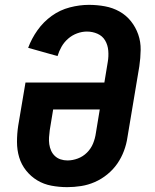

<svg xmlns="http://www.w3.org/2000/svg" viewBox="-20 -763 640 791"><path d="M257 8Q224 8 192 2Q160 -4 133.5 -20Q107 -36 87.5 -60.5Q68 -85 59 -115Q50 -145 50 -178.5Q50 -212 55 -245L85 -423H410L424 -508Q428 -531 426 -554.5Q424 -578 413 -596.5Q402 -615 381.5 -624Q361 -633 338 -633Q318 -633 297.5 -625.5Q277 -618 260.5 -603.5Q244 -589 233.5 -570.5Q223 -552 217 -532L96 -566Q110 -604 134.5 -638.5Q159 -673 193 -697.5Q227 -722 267.5 -732.5Q308 -743 346 -743Q380 -743 412.5 -737Q445 -731 472.5 -715.5Q500 -700 519.5 -675.5Q539 -651 549.5 -621Q560 -591 559.5 -557.5Q559 -524 554 -490L505 -197Q501 -169 490.5 -141Q480 -113 463 -88.5Q446 -64 422 -44.5Q398 -25 370.5 -13Q343 -1 314 3.5Q285 8 257 8ZM258 -102Q279 -102 300.5 -110Q322 -118 338.5 -134.5Q355 -151 363.5 -172Q372 -193 375 -215L391 -312H199L185 -227Q183 -212 182 -197.5Q181 -183 183 -169Q185 -155 190.5 -142.5Q196 -130 206 -120.5Q216 -111 229.5 -106.5Q243 -102 258 -102Z"/></svg>

Font: Iosevka Extrabold Extended
Style: Italic
Weight: 800
Width: 7
Italic angle: -9°
Monospace: yes
Designer: Belleve Invis
Foundry: Belleve Invis
Version: Version 32.5.0; ttfautohint (v1.8.4)